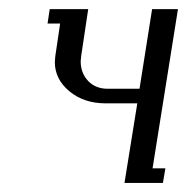

<svg xmlns="http://www.w3.org/2000/svg" viewBox="-20 -404 413 424"><path d="M85 -352.1 89.8 -383.8H174.8L159.2 -279.8Q158.2 -272 158.2 -268.6Q158.2 -242.7 174.6 -225.3Q190.9 -208 217.8 -208H288.1L315.9 -383.8H373L316.9 -32.2H345.2L339.8 0H254.9L283.2 -175.8H212.9Q165.5 -175.8 133.3 -202.4Q101.1 -229 101.1 -267.1Q101.1 -271 102.1 -279.8L112.8 -352.1Z"/></svg>

Font: Gawaa
Style: Italic
Weight: 400
Designer: T. Christopher White
Version: Version 1.0